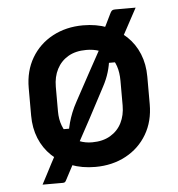

<svg xmlns="http://www.w3.org/2000/svg" viewBox="-49 -643 698 751"><g transform="rotate(-5 300.0 -267.0)"><path d="M511 -596Q500 -575 488.5 -554.5Q477 -534 467 -514.5Q457 -495 446 -476L454 -390H379L390 -404Q388 -381 380 -354Q372 -327 357 -299Q326 -240 294 -180Q262 -120 230 -62Q230 -57 230.5 -51.5Q231 -46 231 -40Q222 -24 213 -7.5Q204 9 196 24.5Q188 40 181 53Q178 59 175 60.5Q172 62 167 62Q162 62 151 62Q140 62 126.5 62Q113 62 102.5 62Q92 62 88 62Q97 45 108 24Q119 3 129.5 -17.5Q140 -38 148 -52L169 -147H216L208 -134Q211 -152 216 -170.5Q221 -189 229 -209Q237 -229 248 -249Q280 -308 311 -365Q342 -422 373 -478Q372 -482 370.5 -487Q369 -492 368 -497Q379 -518 389.5 -539Q400 -560 409 -579Q414 -590 418 -593Q422 -596 430 -596Q437 -596 448 -596Q459 -596 471.5 -596Q484 -596 494.5 -596Q505 -596 511 -596ZM300 -545Q352 -545 395 -528.5Q438 -512 469 -482.5Q500 -453 516.5 -412.5Q533 -372 533 -323V-215Q533 -148 503 -97Q473 -46 420 -17.5Q367 11 300 11Q248 11 205 -5.5Q162 -22 131 -51.5Q100 -81 83.5 -121.5Q67 -162 67 -211V-319Q67 -386 97 -437Q127 -488 180 -516.5Q233 -545 300 -545ZM304 -448Q262 -448 233 -431Q204 -414 188.5 -384Q173 -354 173 -315V-218Q173 -187 182.5 -162Q192 -137 209 -119Q224 -104 246.5 -95Q269 -86 296 -86Q338 -86 367.5 -103.5Q397 -121 412 -151Q427 -181 427 -219V-316Q427 -349 418.5 -374Q410 -399 393 -416Q377 -432 354.5 -440Q332 -448 304 -448Z"/></g></svg>

Font: Recursive Medium
Style: Regular
Weight: 500
Version: Version 1.085